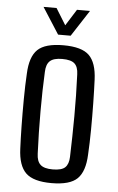

<svg xmlns="http://www.w3.org/2000/svg" viewBox="-55 -807 523 852"><g transform="rotate(5 207.0 -381.0)"><path d="M207 7Q126 7 92.5 -25.5Q59 -58 56 -133Q54 -174 53 -233Q52 -292 52.5 -354.5Q53 -417 56 -467Q59 -543 92.5 -575Q126 -607 207 -607Q289 -607 322 -574.5Q355 -542 358 -467Q360 -421 361 -362.5Q362 -304 361.5 -244Q361 -184 358 -133Q355 -58 322 -25.5Q289 7 207 7ZM207 -54Q247 -54 262.5 -69Q278 -84 279 -116Q282 -207 282.5 -298Q283 -389 279 -484Q278 -517 262 -531.5Q246 -546 207 -546Q169 -546 152.5 -531Q136 -516 135 -482Q131 -402 131 -306Q131 -210 135 -118Q136 -84 152.5 -69Q169 -54 207 -54ZM104 -769H162L207 -696L253 -769H311L235 -652H179Z"/></g></svg>

Font: Big Shoulders Text
Style: Regular
Weight: 400
Designer: Patric King
Foundry: XO Type Co
Version: Version 1.000; ttfautohint (v1.8.2)